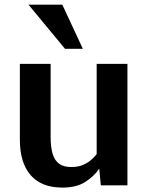

<svg xmlns="http://www.w3.org/2000/svg" viewBox="-20 -806 646 835"><path d="M251.5 9.8Q160.2 9.8 113.3 -44.2Q66.4 -98.1 66.4 -198.2V-528.3H200.2V-210.9Q200.2 -165 209.2 -136Q218.3 -106.9 238 -93.3Q257.8 -79.6 289.1 -79.6Q319.8 -79.6 341.1 -88.9Q362.3 -98.1 377 -111.1Q391.6 -124 400.4 -135.7V-528.3H534.2V0H418.5L411.6 -72.8Q388.7 -38.6 350.3 -14.4Q312 9.8 251.5 9.8ZM262.7 -593.8 104 -785.6H251L340.3 -593.8Z"/></svg>

Font: Comme SemiBold
Style: Regular
Weight: 600
Version: Version 1.000;gftools[0.9.27]